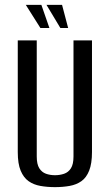

<svg xmlns="http://www.w3.org/2000/svg" viewBox="-20 -757 452 789"><path d="M206 12Q174 12 146 7Q118 2 97.5 -12.5Q77 -27 65 -55.5Q53 -84 53 -132V-591H131V-114Q131 -82 141.5 -65.5Q152 -49 169 -43Q186 -37 206 -37Q226 -37 243.5 -43Q261 -49 271.5 -65.5Q282 -82 282 -114V-591H358V-132Q358 -85 346.5 -56Q335 -27 314.5 -12.5Q294 2 266 7Q238 12 206 12ZM260 -642H228L171 -737H235ZM183 -642H146L86 -737H150Z"/></svg>

Font: Alumni Sans Thin Medium
Style: Regular
Weight: 500
Version: Version 1.018